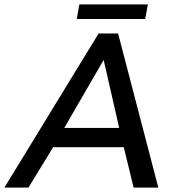

<svg xmlns="http://www.w3.org/2000/svg" viewBox="-73 -858 785 878"><path d="M493 -185 538 0H651L467 -705H378L-53 0H57L170 -185ZM401 -584 472 -273H221ZM603 -838H290L278 -771H591Z"/></svg>

Font: Geom
Style: Italic
Weight: 400
Italic angle: -10°
Version: Version 1.102